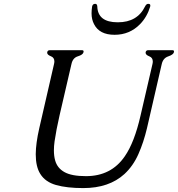

<svg xmlns="http://www.w3.org/2000/svg" viewBox="-20 -942 909 981"><path d="M565.4 -764.2Q487.8 -764.2 460.4 -818.8Q447.8 -842.8 447.8 -873.5Q447.8 -891.1 450.7 -909.2L451.2 -910.6Q454.1 -922.4 466.8 -922.4Q476.1 -922.4 477.1 -909.2Q479.5 -828.6 580.1 -828.1H582.5Q681.6 -828.1 721.2 -909.2Q727.5 -922.4 737.3 -922.4Q750.5 -922.4 747.6 -910.2V-909.2Q731.9 -856 695.8 -818.8Q642.6 -764.2 565.4 -764.2ZM180.7 -287.1 255.9 -614.3Q257.8 -622.1 257.8 -627.9Q257.8 -647.5 240.7 -654.3Q220.7 -662.1 221.2 -672.4Q221.2 -673.8 221.2 -675.3Q223.6 -685.5 233.9 -685.5H399.4Q409.2 -685.5 406.7 -675.3Q403.8 -662.1 377.9 -654.3Q352.1 -646.5 345.2 -615.2L284.2 -352.1Q267.1 -277.3 258.8 -219.7Q255.4 -195.3 255.4 -173.8Q255.4 -145 261.7 -122.6Q272.5 -83 309.6 -62.5Q346.2 -42 419.4 -42Q548.3 -42 617.7 -143.6Q667 -214.8 698.2 -352.1L758.8 -613.8Q760.7 -621.6 760.7 -627.4Q760.7 -647 743.7 -653.8Q723.6 -661.6 724.1 -672.4Q724.1 -673.8 724.1 -675.3Q726.6 -685.5 736.8 -685.5H861.3Q869.1 -685.5 869.1 -678.7Q869.1 -677.2 868.7 -675.3Q865.7 -662.6 839.4 -653.8Q813 -645 806.2 -613.8L731 -287.1Q713.9 -214.8 687 -154.3Q660.2 -93.8 615.7 -52.7Q537.1 19 405.3 19Q321.8 19 266.6 3.4Q211.4 -12.2 186 -53.2Q162.6 -89.8 162.6 -154.3Q163.1 -210.4 180.7 -287.1Z"/></svg>

Font: Caudex
Style: Italic
Weight: 400
Italic angle: -13°
Version: Version 1.04